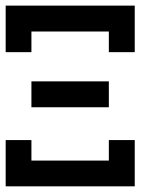

<svg xmlns="http://www.w3.org/2000/svg" viewBox="-20 -657 586 677"><path d="M0 -163.1H90.8V-90.8H363.8V-163.1H455.1V0H0ZM363.8 -545.9H90.8V-473.1H0V-637.2H455.1V-473.1H363.8ZM90.8 -370.1H363.8V-278.8H90.8Z"/></svg>

Font: Anonymous Pro
Style: Bold
Weight: 700
Monospace: yes
Designer: Mark Simonson
Version: Version 1.003